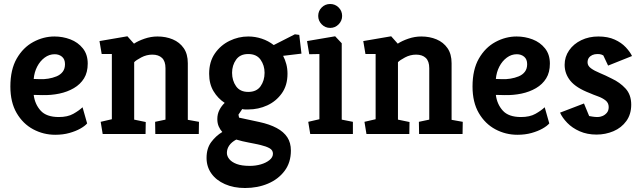

<svg xmlns="http://www.w3.org/2000/svg" viewBox="-20 -672 3220 963"><path d="M257 4Q198 4 146.5 -23.5Q95 -51 63.5 -105Q32 -159 32 -238Q32 -323 64 -378.5Q96 -434 147 -461.5Q198 -489 253 -489Q295 -489 333 -474.5Q371 -460 395.5 -429.5Q420 -399 420 -353Q420 -309 401.5 -279Q383 -249 350.5 -230Q318 -211 277.5 -202.5Q237 -194 193 -195L149 -196Q155 -149 184 -117Q213 -85 275 -85Q319 -85 347.5 -101Q376 -117 394 -134L417 -53Q406 -40 383 -27Q360 -14 328 -5Q296 4 257 4ZM149 -276 180 -275Q200 -274 222 -277.5Q244 -281 263.5 -289Q283 -297 294.5 -312Q306 -327 306 -350Q306 -375 291 -387.5Q276 -400 254 -400Q227 -400 204 -383Q181 -366 166.5 -338Q152 -310 149 -276Z M495 0 485 -61 541 -74V-401H490L479 -466L619 -490L652 -453Q673 -467 705 -478Q737 -489 770 -489Q812 -489 846.5 -474.5Q881 -460 901.5 -430.5Q922 -401 922 -355V-71L978 -61L977 0H759L758 -61L810 -72V-330Q810 -365 792.5 -381.5Q775 -398 744 -398Q715 -398 688.5 -384Q662 -370 653 -360V-72L711 -60L710 0Z M1209 271Q1152 271 1108 251.5Q1064 232 1040 198Q1016 164 1016 120Q1016 72 1039.5 40.5Q1063 9 1095 -10Q1084 -22 1077 -38Q1070 -54 1070 -75Q1070 -100 1080.5 -120.5Q1091 -141 1107 -156Q1073 -178 1051 -214.5Q1029 -251 1029 -302Q1029 -362 1057.5 -403.5Q1086 -445 1131 -467Q1176 -489 1225 -489Q1260 -489 1293 -478Q1326 -467 1353 -446L1459 -500L1481 -497L1492 -403L1400 -392Q1410 -373 1416 -350.5Q1422 -328 1422 -302Q1422 -244 1393.5 -204Q1365 -164 1320.5 -143.5Q1276 -123 1225 -123Q1217 -123 1209.5 -123Q1202 -123 1195 -125L1176 -97L1179 -82L1281 -60Q1332 -49 1367.5 -30Q1403 -11 1421 16.5Q1439 44 1439 83Q1439 143 1407.5 185Q1376 227 1324 249Q1272 271 1209 271ZM1233 160Q1262 160 1288 152.5Q1314 145 1331.5 131Q1349 117 1349 99Q1349 81 1332 71.5Q1315 62 1287.5 55.5Q1260 49 1227.5 43Q1195 37 1165 28Q1141 41 1129.5 58Q1118 75 1118 95Q1118 111 1130 126Q1142 141 1167 150.5Q1192 160 1233 160ZM1225 -211Q1267 -211 1287 -239.5Q1307 -268 1307 -307Q1307 -344 1287 -372.5Q1267 -401 1225 -401Q1184 -401 1164 -372.5Q1144 -344 1144 -307Q1144 -268 1164 -239.5Q1184 -211 1225 -211Z M1536 0 1526 -61 1582 -74V-401L1531 -400L1520 -466L1661 -490L1694 -455V-72L1750 -61V0ZM1636 -532Q1611 -532 1593.5 -550Q1576 -568 1576 -592Q1576 -617 1593.5 -634.5Q1611 -652 1636 -652Q1661 -652 1678.5 -634.5Q1696 -617 1696 -592Q1696 -568 1678.5 -550Q1661 -532 1636 -532Z M1818 0 1808 -61 1864 -74V-401H1813L1802 -466L1942 -490L1975 -453Q1996 -467 2028 -478Q2060 -489 2093 -489Q2135 -489 2169.5 -474.5Q2204 -460 2224.5 -430.5Q2245 -401 2245 -355V-71L2301 -61L2300 0H2082L2081 -61L2133 -72V-330Q2133 -365 2115.5 -381.5Q2098 -398 2067 -398Q2038 -398 2011.5 -384Q1985 -370 1976 -360V-72L2034 -60L2033 0Z M2575 4Q2516 4 2464.5 -23.5Q2413 -51 2381.5 -105Q2350 -159 2350 -238Q2350 -323 2382 -378.5Q2414 -434 2465 -461.5Q2516 -489 2571 -489Q2613 -489 2651 -474.5Q2689 -460 2713.5 -429.5Q2738 -399 2738 -353Q2738 -309 2719.5 -279Q2701 -249 2668.5 -230Q2636 -211 2595.5 -202.5Q2555 -194 2511 -195L2467 -196Q2473 -149 2502 -117Q2531 -85 2593 -85Q2637 -85 2665.5 -101Q2694 -117 2712 -134L2735 -53Q2724 -40 2701 -27Q2678 -14 2646 -5Q2614 4 2575 4ZM2467 -276 2498 -275Q2518 -274 2540 -277.5Q2562 -281 2581.5 -289Q2601 -297 2612.5 -312Q2624 -327 2624 -350Q2624 -375 2609 -387.5Q2594 -400 2572 -400Q2545 -400 2522 -383Q2499 -366 2484.5 -338Q2470 -310 2467 -276Z M2972 3Q2925 3 2887.5 -13.5Q2850 -30 2825 -56Q2800 -82 2789 -107L2909 -153L2935 -90Q2941 -89 2952.5 -87Q2964 -85 2978 -85Q2989 -85 3001.5 -90Q3014 -95 3023.5 -106Q3033 -117 3033 -135Q3033 -156 3017 -168.5Q3001 -181 2978.5 -189Q2956 -197 2938 -205Q2870 -231 2841 -266.5Q2812 -302 2812 -347Q2812 -387 2834.5 -419.5Q2857 -452 2895.5 -470.5Q2934 -489 2981 -489Q3029 -489 3063 -473.5Q3097 -458 3118.5 -435Q3140 -412 3150 -391L3030 -343L3006 -394Q3005 -395 2997.5 -398Q2990 -401 2977 -401Q2962 -401 2951 -396Q2940 -391 2933.5 -382Q2927 -373 2927 -359Q2927 -342 2944 -329.5Q2961 -317 2989 -305.5Q3017 -294 3048 -278Q3089 -259 3117.5 -228Q3146 -197 3146 -147Q3146 -99 3121.5 -65Q3097 -31 3057 -14Q3017 3 2972 3Z"/></svg>

Font: Kreon Light SemiBold
Style: Regular
Weight: 600
Version: Version 2.002